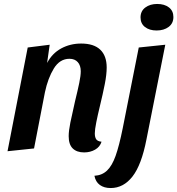

<svg xmlns="http://www.w3.org/2000/svg" viewBox="-20 -750 896 970"><path d="M390 -530Q454 -530 486.5 -499Q519 -468 519 -409Q519 -374 509.5 -325.5Q500 -277 484 -211Q474 -170 466.5 -132.5Q459 -95 459 -76Q459 -57 466 -46.5Q473 -36 493 -34Q485 -8 460.5 6Q436 20 405 20Q368 20 347.5 0Q327 -20 327 -62Q327 -89 335.5 -131Q344 -173 359 -238Q373 -295 380.5 -331.5Q388 -368 388 -390Q388 -419 373 -436Q358 -453 331 -453Q282 -453 252 -404Q222 -355 207 -284L152 0L18 14L120 -510L231 -524L218 -432Q244 -481 289.5 -505.5Q335 -530 390 -530ZM856 -664Q856 -632 832 -614Q808 -596 771 -596Q735 -596 712.5 -613.5Q690 -631 690 -662Q690 -694 714 -712Q738 -730 774 -730Q811 -730 833.5 -712.5Q856 -695 856 -664ZM539 200Q506 200 484.5 184.5Q463 169 457 138Q495 136 520.5 112Q546 88 564 37.5Q582 -13 600 -102L681 -510L815 -524L720 -46Q695 83 649.5 141.5Q604 200 539 200Z"/></svg>

Font: Sansita Medium Italic
Style: Regular
Weight: 500
Italic angle: -11°
Designer: Pablo Cosgaya
Foundry: Omnibus-Type
Version: Version 1.006